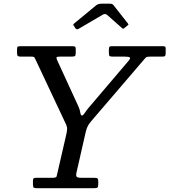

<svg xmlns="http://www.w3.org/2000/svg" viewBox="-20 -994 895 1014"><path d="M154 -20V-38Q154 -49 157.5 -52Q161 -55 171 -55H258Q277.5 -55 279.2 -63Q281 -71 284.5 -86L329 -279Q334 -300 334.5 -312.5Q335 -325 326.5 -342L166.5 -682Q162.5 -690.5 159.8 -692.8Q157 -695 144 -695H91Q79 -695 74.5 -698Q70 -701 70 -714V-734Q70 -746 74.5 -748Q79 -750 91 -750H362Q372.5 -750 376.2 -747.5Q380 -745 380 -735V-718Q380 -703.5 376.8 -699.2Q373.5 -695 359 -695H296Q280.5 -695 278.8 -691.2Q277 -687.5 282 -676L395 -430Q401.5 -416 403.8 -400Q406 -384 413.5 -384Q419 -384 427.5 -397.2Q436 -410.5 446.5 -423L660 -674Q670.5 -686.5 665.2 -690.8Q660 -695 638 -695H577Q561 -695 558 -698.8Q555 -702.5 555 -718.5V-731Q555 -742.5 557.5 -746.2Q560 -750 571 -750H838Q847.5 -750 851.2 -748.2Q855 -746.5 855 -737V-715Q855 -702.5 852 -698.8Q849 -695 837 -695H773Q757 -695 752.5 -691.8Q748 -688.5 741 -680L465 -358Q453 -344 445.8 -332.2Q438.5 -320.5 433 -298L384 -83Q380.5 -67.5 384.5 -61.2Q388.5 -55 410 -55H476Q490.5 -55 494.8 -51.8Q499 -48.5 499 -34V-21Q499 -6.5 494 -3.2Q489 0 475 0H178Q163.5 0 158.8 -2.8Q154 -5.5 154 -20ZM378 -845 370.5 -857Q366 -862.5 366.8 -864.5Q367.5 -866.5 374 -872L488 -966Q498.5 -974.5 516 -974.5H558.5Q568.5 -974.5 572.5 -972.5Q576.5 -970.5 580 -966L655.5 -870Q658.5 -866.5 658.5 -865Q658.5 -863.5 653.5 -859.5L639 -847.5Q632.5 -842 630.5 -842.2Q628.5 -842.5 623 -847L546 -915Q535 -924.5 521 -915.5L395.5 -842Q385.5 -835.5 378 -845Z"/></svg>

Font: Besley
Style: Italic
Weight: 400
Italic angle: -13°
Designer: Owen Earl
Foundry: indestructible type*
Version: Version 4.000; ttfautohint (v1.8.4.7-5d5b)